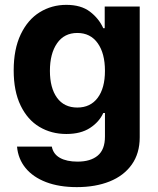

<svg xmlns="http://www.w3.org/2000/svg" viewBox="-20 -557 648 787"><path d="M49.8 43.9H192.4Q198.2 74.7 225.8 90.1Q253.4 105.5 297.9 105.5Q351.1 105.5 380.6 80.8Q410.2 56.2 410.2 2.9V-93.8H403.3Q386.7 -57.1 348.9 -32.5Q311 -7.8 252 -7.8Q190.4 -7.8 141.6 -36.9Q92.8 -65.9 64.5 -124.5Q36.1 -183.1 36.1 -268.6Q36.1 -355.5 64.9 -416Q93.8 -476.6 142.8 -506.8Q191.9 -537.1 252 -537.1Q312 -537.1 348.6 -509.3Q385.3 -481.4 403.3 -441.4H409.2V-530.3H552.7V5.9Q552.7 71.8 520 117.7Q487.3 163.6 429.2 186.8Q371.1 210 294.9 210Q222.7 210 168.9 189.5Q115.2 168.9 84.7 131.6Q54.2 94.2 49.8 43.9ZM410.2 -266.6Q410.2 -338.4 380.4 -380.1Q350.6 -421.9 296.9 -421.9Q243.2 -421.9 213.9 -379.6Q184.6 -337.4 184.6 -266.6Q184.6 -196.8 213.6 -156.5Q242.7 -116.2 296.9 -116.2Q350.6 -116.2 380.4 -156Q410.2 -195.8 410.2 -266.6Z"/></svg>

Font: WEMIX Pretendard
Style: Bold
Weight: 700
Designer: Base glyphs from Inter by Rasmus Andersson; Hangeul glyphs from Noto Sans CJK(Source Han Sans) by Jang Soo-young and Kan
Foundry: Kil Hyung-jin
Version: Version 1.000